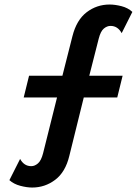

<svg xmlns="http://www.w3.org/2000/svg" viewBox="-20 -695 605 848"><path d="M122.2 133.3Q98.6 133.3 69.8 125.7Q41 118.1 21.5 100.7L68.8 6.9Q86.1 38.9 118.1 38.9Q133.3 38.9 147.6 26.7Q161.8 14.6 170.1 -17.4L231.9 -264.6H84.7L108.3 -360.4H255.6L300 -535.4Q318.1 -606.9 362.8 -641Q407.6 -675 463.9 -675Q488.2 -675 516.7 -667.7Q545.1 -660.4 564.6 -642.4L517.4 -548.6Q500 -580.6 468.1 -580.6Q452.8 -580.6 438.5 -568.8Q424.3 -556.9 416 -524.3L374.3 -360.4H521.5L497.9 -264.6H350L286.1 -6.2Q268.8 65.3 223.6 99.3Q178.5 133.3 122.2 133.3Z"/></svg>

Font: Afacad
Style: Bold Italic
Weight: 700
Italic angle: -14°
Designer: Kristian Moeller
Foundry: Dicotype
Version: Version 1.000; ttfautohint (v1.8.4.7-5d5b)